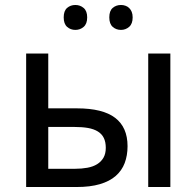

<svg xmlns="http://www.w3.org/2000/svg" viewBox="-20 -751 789 771"><path d="M173.8 -315.9H289.1Q392.6 -315.9 442.4 -277.8Q492.2 -239.7 492.2 -164.1Q492.2 -126.5 480.7 -96.2Q469.2 -65.9 444.6 -44.4Q419.9 -22.9 381.1 -11.5Q342.3 0 287.1 0H85V-536.1H173.8ZM664.1 0H575.2V-536.1H664.1ZM173.8 -241.2V-73.2H280.8Q308.1 -73.2 330.8 -77.4Q353.5 -81.5 369.9 -91.6Q386.2 -101.6 395.5 -117.7Q404.8 -133.8 404.8 -157.2Q404.8 -181.2 396.7 -197.3Q388.7 -213.4 372.8 -223.1Q356.9 -232.9 333.5 -237.1Q310.1 -241.2 278.8 -241.2ZM235.8 -681.2Q235.8 -707.5 249.5 -719.2Q263.2 -731 282.7 -731Q301.8 -731 315.9 -719Q330.1 -707 330.1 -681.2Q330.1 -655.3 315.9 -643.1Q301.8 -630.9 282.7 -630.9Q263.2 -630.9 249.5 -643.1Q235.8 -655.3 235.8 -681.2ZM418.9 -681.2Q418.9 -707.5 432.6 -719.2Q446.3 -731 465.8 -731Q475.1 -731 483.6 -728Q492.2 -725.1 498.5 -719Q504.9 -712.9 508.8 -703.6Q512.7 -694.3 512.7 -681.2Q512.7 -655.3 498.5 -643.1Q484.4 -630.9 465.8 -630.9Q446.3 -630.9 432.6 -643.1Q418.9 -655.3 418.9 -681.2Z"/></svg>

Font: WenQuanYi Micro Hei
Style: Regular
Weight: 400
Foundry: Ascender Corporation
Version: Version 0.2.0-beta